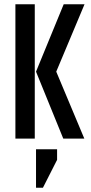

<svg xmlns="http://www.w3.org/2000/svg" viewBox="-20 -646 424 895"><path d="M51.8 0V-626H142.1V0ZM147.9 229V49.8H246.1V99.1L180.2 229ZM374 -626 242.2 -312 373 0H274.9L147.9 -312L276.9 -626Z"/></svg>

Font: Teko
Style: Regular
Weight: 400
Designer: Manushi Parikh, Jonny Pinhorn
Foundry: Indian Type Foundry
Version: Version 2.000;PS 1.0;hotconv 1.0.79;makeotf.lib2.5.61930